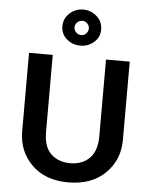

<svg xmlns="http://www.w3.org/2000/svg" viewBox="-62 -994 837 1056"><g transform="rotate(5 356.5 -466.0)"><path d="M355 -943Q398 -943 430 -914Q462 -885 462 -842Q462 -799 430 -771.5Q398 -744 355 -744Q312 -744 280 -771.5Q248 -799 248 -842Q248 -885 280 -914Q312 -943 355 -943ZM355 -802Q371 -802 382.5 -814Q394 -826 394 -842Q394 -858 382.5 -869.5Q371 -881 355 -881Q339 -881 327 -869.5Q315 -858 315 -842Q315 -826 327 -814Q339 -802 355 -802ZM209 -680V-257Q209 -172 250 -133.5Q291 -95 356 -95Q422 -95 462.5 -135Q503 -175 503 -257V-680H634V-247Q634 -137 558.5 -63Q483 11 354 11Q227 11 152.5 -63Q78 -137 78 -247V-680Z"/></g></svg>

Font: Palanquin Dark
Style: Regular
Weight: 400
Designer: Pria Ravichandran
Version: Version 1.000